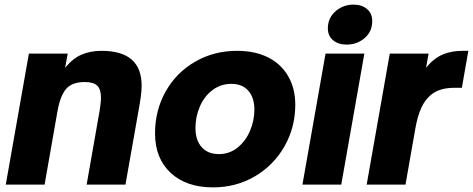

<svg xmlns="http://www.w3.org/2000/svg" viewBox="-20 -799 2047 831"><path d="M5 0 105 -567H273L262 -506Q296 -547 334 -563Q372 -579 420 -579Q593 -579 593 -428Q593 -406 589 -377.5Q585 -349 579 -317L523 0H355L411 -319Q417 -355 417 -377Q417 -413 400.5 -428.5Q384 -444 347 -444Q292 -444 266.5 -414.5Q241 -385 229 -319L173 0Z M651 -222Q651 -321 697 -403Q743 -485 824.5 -532Q906 -579 1006 -579Q1084 -579 1140.5 -550.5Q1197 -522 1227.5 -469Q1258 -416 1258 -346Q1258 -248 1211.5 -166Q1165 -84 1083.5 -36Q1002 12 902 12Q786 12 718.5 -51Q651 -114 651 -222ZM1081 -325Q1081 -376 1055 -406Q1029 -436 981 -436Q935 -436 899.5 -409Q864 -382 845 -338Q826 -294 826 -245Q826 -192 853 -162Q880 -132 927 -132Q973 -132 1008 -160Q1043 -188 1062 -232.5Q1081 -277 1081 -325Z M1457 0H1289L1389 -567H1557ZM1399 -676Q1399 -721 1432 -750Q1465 -779 1510 -779Q1546 -779 1568.5 -760Q1591 -741 1591 -708Q1591 -662 1558 -634Q1525 -606 1480 -606Q1444 -606 1421.5 -625Q1399 -644 1399 -676Z M1567 0 1667 -567H1835L1824 -506Q1858 -547 1896 -563Q1934 -579 1982 -579H2007L1979 -419H1947Q1882 -419 1846 -389Q1820 -368 1803.5 -332.5Q1787 -297 1777 -239L1735 0Z"/></svg>

Font: Open Sauce One Black Italic
Style: Regular
Weight: 900
Italic angle: -10°
Designer: Alfredo Marco Pradil
Foundry: Creative Sauce Fz LLC
Version: Version 1.477